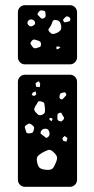

<svg xmlns="http://www.w3.org/2000/svg" viewBox="-20 -537 364 740"><path d="M250 -517Q261 -517 269 -509Q277 -501 277 -490V-316Q277 -305 269 -297Q261 -289 250 -289H76Q65 -289 57 -297Q49 -305 49 -316V-490Q49 -501 57 -509Q65 -517 76 -517ZM156 -479Q155 -486 154.5 -490.5Q154 -495 147 -496Q139 -498 135 -496Q131 -494 127 -488Q123 -482 126 -479Q129 -476 134 -471Q140 -463 147 -466Q157 -470 156 -479ZM243 -473Q236 -476 230 -469Q226 -465 224 -462.5Q222 -460 225 -455Q228 -450 231 -451Q234 -452 240 -453Q245 -454 247.5 -455Q250 -456 251 -461Q252 -469 243 -473ZM102 -462Q92 -463 87 -454Q83 -446 91 -439Q97 -433 106 -437Q111 -440 113.5 -442.5Q116 -445 115 -451Q113 -460 102 -462ZM216 -437Q214 -448 210 -453Q206 -458 195 -460Q185 -461 183 -455Q181 -449 177 -440Q172 -431 168 -426Q164 -421 171 -414Q178 -406 184 -406Q190 -406 201 -411Q210 -416 213.5 -421Q217 -426 216 -437ZM122 -382Q114 -385 110 -384.5Q106 -384 101 -378Q96 -371 98 -367.5Q100 -364 105 -357Q111 -348 122 -352Q129 -354 133.5 -356Q138 -358 138 -366Q138 -374 134 -377Q130 -380 122 -382ZM205 -358 197 -357 198 -347 206 -349 213 -355ZM250 -249Q261 -249 269 -241Q277 -233 277 -222V156Q277 167 269 175Q261 183 250 183H76Q65 183 57 175Q49 167 49 156V-222Q49 -233 57 -241Q65 -249 76 -249ZM135 -213 130 -224 117 -217 119 -203 133 -201ZM117 -185 106 -180 102 -171 112 -167 120 -173ZM234 -177Q231 -182 227.5 -181Q224 -180 218 -179Q211 -177 210 -170Q209 -164 209 -161Q209 -158 214 -155Q219 -153 221.5 -155Q224 -157 228 -162Q232 -166 234.5 -169Q237 -172 234 -177ZM153 -122Q152 -133 150.5 -138.5Q149 -144 138 -146Q128 -149 125.5 -143Q123 -137 117 -129Q113 -122 112 -117.5Q111 -113 116 -106Q123 -98 128 -94.5Q133 -91 143 -95Q152 -99 153 -105Q154 -111 153 -122ZM222 -91Q219 -96 217.5 -100Q216 -104 210 -102Q203 -100 202 -96.5Q201 -93 201 -86Q201 -79 202 -75.5Q203 -72 210 -70Q216 -68 219 -70.5Q222 -73 226 -78Q228 -82 226.5 -84.5Q225 -87 222 -91ZM183 -79 176 -83 170 -81 171 -75 179 -70ZM100 -58Q93 -62 89.5 -60Q86 -58 80 -54Q75 -50 75.5 -47Q76 -44 78 -38Q80 -31 81.5 -27Q83 -23 90 -23Q99 -23 103.5 -25Q108 -27 110 -36Q113 -45 110 -49Q107 -53 100 -58ZM155 -41Q142 -41 137 -29Q135 -23 138.5 -20.5Q142 -18 147 -14Q153 -10 155.5 -7Q158 -4 164 -8Q174 -15 170 -28Q167 -41 155 -41ZM240 -5 229 -13 220 -4 224 6 236 9ZM187 50Q175 38 166 41Q157 44 142 52Q129 60 124.5 66.5Q120 73 123 88Q126 103 132 109Q138 115 154 117Q170 119 178 115.5Q186 112 192 97Q200 81 200 71.5Q200 62 187 50Z"/></svg>

Font: Rubik Moonrocks
Style: Regular
Weight: 400
Designer: Hubert and Fischer, NaN
Foundry: Hubert and Fischer, NaN
Version: Version 2.200